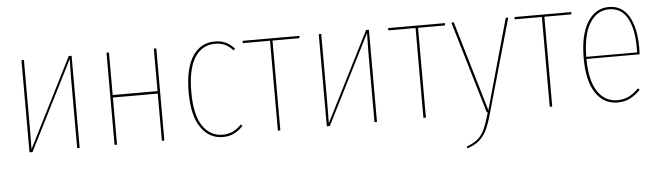

<svg xmlns="http://www.w3.org/2000/svg" viewBox="-46 -705 3697 1075"><g transform="rotate(-5 1802.5 -168.0)"><path d="M380 0H366V-394Q366 -429 368 -501L115 0H98V-518H112V-136Q112 -60 111 -17L364 -518H380Z M842 -265H590V0H576V-518H590V-279H842V-518H856V0H842Z M1295 -478 1286 -469Q1265 -493 1241 -504Q1217 -515 1186 -515Q1112 -515 1071 -450.5Q1030 -386 1030 -256Q1030 -129 1072 -66.5Q1114 -4 1185 -4Q1245 -4 1290 -52L1299 -44Q1275 -18 1247.5 -4.5Q1220 9 1185 9Q1108 9 1061.5 -58.5Q1015 -126 1015 -256Q1015 -390 1060 -459Q1105 -528 1186 -528Q1219 -528 1245.5 -516Q1272 -504 1295 -478Z M1659 -505H1508V0H1494V-505H1341V-518H1661Z M2051 0H2037V-394Q2037 -429 2039 -501L1786 0H1769V-518H1783V-136Q1783 -60 1782 -17L2035 -518H2051Z M2477 -505H2326V0H2312V-505H2159V-518H2479Z M2687 1Q2670 63 2653.5 97.5Q2637 132 2611.5 154.5Q2586 177 2542 192L2540 181Q2582 166 2605 145Q2628 124 2642 92.5Q2656 61 2674 0H2668L2514 -518H2528L2678 -11L2820 -518H2834Z M3187 -505H3036V0H3022V-505H2869V-518H3189Z M3549 -249H3250Q3251 -127 3292 -65.5Q3333 -4 3403 -4Q3439 -4 3466.5 -17.5Q3494 -31 3523 -60L3532 -51Q3501 -20 3471.5 -5.5Q3442 9 3403 9Q3325 9 3280 -59Q3235 -127 3235 -254Q3235 -385 3279.5 -456.5Q3324 -528 3400 -528Q3474 -528 3512 -463Q3550 -398 3550 -286Q3550 -260 3549 -249ZM3536 -291Q3536 -395 3502 -455Q3468 -515 3400 -515Q3332 -515 3291.5 -450Q3251 -385 3250 -261H3536Z"/></g></svg>

Font: Fira Sans Compressed Hair
Style: Regular
Weight: 100
Width: 1
Designer: bBox Type GmbH & Carrois Corporate GbR & Edenspiekermann AG
Foundry: bBox Type GmbH & Carrois Corporate GbR & Edenspiekermann AG
Version: Version 4.301